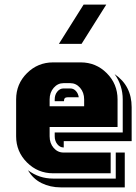

<svg xmlns="http://www.w3.org/2000/svg" viewBox="-20 -750 590 831"><path d="M439.9 -730 333 -560.1H234.9L341.8 -730ZM520 61H243.2Q197.3 61 159.9 42.5Q122.6 23.9 101.1 -13.2Q149.4 22.9 210 22.9H481V-89.8H520ZM549.8 -139.2H255.9V-111.8H254.9Q239.3 -111.8 228 -126Q216.8 -140.1 216.8 -160.2V-176.8H511.2V-319.8Q511.2 -379.9 476.1 -429.2Q549.8 -378.9 549.8 -286.1ZM459 0H210Q143.6 0 96.7 -46.9Q49.8 -93.8 49.8 -160.2V-319.8Q49.8 -386.7 96.7 -433.3Q143.6 -480 210 -480H329.1Q395.5 -480 442.1 -433.3Q488.8 -386.7 488.8 -319.8V-200.2H194.8V-160.2Q194.8 -129.9 212.2 -109.9Q229.5 -89.8 254.9 -89.8H459ZM344.2 -290V-319.8Q344.2 -349.6 326.7 -369.9Q309.1 -390.1 284.2 -390.1H254.9Q230 -390.1 212.4 -369.9Q194.8 -349.6 194.8 -319.8V-290ZM320.8 -329.1H273.9Q264.6 -329.1 260.7 -325.2Q256.8 -321.3 256.8 -312H216.8V-319.8Q216.8 -339.8 228 -353.5Q239.3 -367.2 254.9 -367.2H284.2Q298.3 -367.2 308.3 -356.4Q318.4 -345.7 320.8 -329.1Z"/></svg>

Font: Laconic
Style: Shadow
Weight: 900
Width: 6
Designer: Robby Woodard
Version: Version 1.000